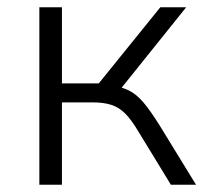

<svg xmlns="http://www.w3.org/2000/svg" viewBox="-20 -507 564 527"><path d="M88 0V-487H150V-278H251L420 -487H491L304 -254L284 -273Q313 -269 334 -258.5Q355 -248 374 -225.5Q393 -203 418 -163L518 0H449L358 -149Q340 -179 323.5 -195.5Q307 -212 286 -219Q265 -226 234 -226H150V0Z"/></svg>

Font: Nunito Sans 11pt Light
Style: Regular
Weight: 300
Version: Version 3.101;gftools[0.9.27]